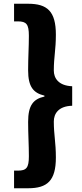

<svg xmlns="http://www.w3.org/2000/svg" viewBox="-20 -830 440 1024"><path d="M55 174H130C232 174 278 134 278 10C278 -71 267 -110 267 -182C267 -223 291 -264 365 -266V-370C291 -373 267 -414 267 -454C267 -526 278 -565 278 -645C278 -770 232 -810 130 -810H55V-716H75C121 -716 134 -701 134 -639C134 -579 130 -524 130 -455C130 -367 158 -334 217 -320V-315C158 -302 130 -269 130 -180C130 -113 134 -58 134 3C134 65 121 80 75 80H55Z"/></svg>

Font: Noto Sans JP Black
Style: Regular
Weight: 900
Designer: Ryoko NISHIZUKA  (kana, bopomofo & ideographs); Paul D. Hunt (Latin, Greek & Cyrillic); Sandoll Communications , Soo-you
Foundry: Adobe
Version: Version 2.002;hotconv 1.0.116;makeotfexe 2.5.65601